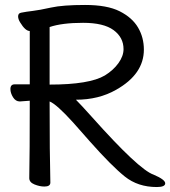

<svg xmlns="http://www.w3.org/2000/svg" viewBox="-20 -735 686 774"><path d="M180 -394Q341 -394 403 -431Q437 -452 457.5 -480.5Q478 -509 478 -537Q478 -584 438 -613.5Q398 -643 315 -643Q230 -643 180 -626ZM612 19Q536 19 483 -23.5Q430 -66 343 -164L275 -241Q208 -315 180 -326Q180 -115 183 1Q183 17 159 17Q140 17 119 8.5Q98 0 98 -17Q100 -116 100 -329L60 -326Q43 -326 32.5 -343Q22 -360 22 -376Q22 -395 39 -395H100V-610Q82 -610 61 -645Q53 -658 53 -669Q53 -682 66 -684Q86 -688 112 -691Q138 -694 185.5 -704.5Q233 -715 323 -715Q412 -715 462.5 -689.5Q513 -664 536.5 -624Q560 -584 560 -535Q560 -436 448 -373Q378 -333 286 -333Q307 -312 350 -264Q540 -51 599 -31Q646 -11 646 4Q646 19 612 19Z"/></svg>

Font: LXGW WenKai Lite Medium
Style: Regular
Weight: 500
Designer: LXGW / Fontworks Inc.
Foundry: LXGW / Fontworks Inc.
Version: Version 1.511; March 25, 2025